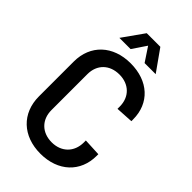

<svg xmlns="http://www.w3.org/2000/svg" viewBox="-267 -979 1077 1077"><g transform="rotate(45 271.5 -441.0)"><path d="M280 9C420 9 512 -78 512 -206V-219L408 -224V-208C408 -132 356 -81 280 -81C202 -81 151 -132 151 -208V-493C151 -569 202 -619 280 -619C356 -619 408 -569 408 -493V-475L512 -481V-495C512 -624 420 -708 280 -708C140 -708 47 -621 47 -489V-213C47 -79 140 9 280 9ZM134 -764H223L279 -847L334 -764H422L332 -891H224Z"/></g></svg>

Font: Vanilla Cream DemiBold
Style: Regular
Weight: 600
Designer: Jeremy Tribby, Jinavaṁso
Foundry: Tribby Type
Version: Version 1.422;Glyphs 3.1.2 (3151)